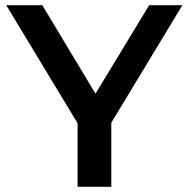

<svg xmlns="http://www.w3.org/2000/svg" viewBox="-20 -720 728 740"><path d="M409 -247V0H279V-245L4 -700H143L348 -359L555 -700H683Z"/></svg>

Font: APTA Sans SemiBold
Style: Bold
Weight: 600
Version: Version 7.200